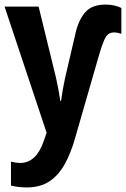

<svg xmlns="http://www.w3.org/2000/svg" viewBox="-25 -575 551 840"><path d="M92 245Q73 245 56.5 243Q40 241 23 237V132Q34 135 45 136.5Q56 138 63 138Q132 138 165 46L179 6L-5 -546H144L220 -235Q225 -213 230 -186.5Q235 -160 239 -133H242Q245 -156 250 -184.5Q255 -213 260 -235L306 -432Q319 -488 348 -521.5Q377 -555 438 -555Q459 -555 477 -550.5Q495 -546 506 -540V-427Q501 -429 492 -431Q483 -433 473 -433Q460 -433 450 -426.5Q440 -420 431 -400Q422 -380 410 -340L303 31Q285 95 258 143.5Q231 192 191 218.5Q151 245 92 245Z"/></svg>

Font: Noto Sans Mono ExtraCondensed
Style: Bold
Weight: 700
Width: 2
Designer: Monotype Design Team
Foundry: Monotype Imaging Inc.
Version: Version 2.014